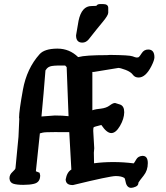

<svg xmlns="http://www.w3.org/2000/svg" viewBox="-20 -906 810 938"><path d="M482.9 -886.2Q508.8 -886.2 508.8 -867.2Q508.8 -867.2 508.8 -866.7V-843.8Q508.8 -831.1 481.2 -798.1Q453.6 -765.1 413.1 -713.4Q399.9 -697.8 382.3 -697.8Q351.6 -697.8 351.6 -732.9V-733.4Q356.9 -768.6 363.8 -804.7Q378.9 -876.5 426.8 -876.5Q426.8 -876.5 427.2 -876.5Q443.8 -876.5 450.7 -877.4Q455.6 -886.2 469.7 -886.2ZM263.7 -585.9Q225.1 -585 218.3 -578.1H216.8Q209.5 -573.7 202.1 -562Q193.4 -449.2 182.6 -336.9L248 -341.8Q284.2 -341.8 314.9 -338.4Q309.6 -458 305.7 -578.1L298.3 -585.9ZM439.5 -108.4Q484.4 -114.3 533.9 -114.3Q583.5 -114.3 633.3 -107.9Q637.2 -112.3 645.8 -127.4Q654.3 -142.6 674.8 -144.5H676.8Q702.1 -144.5 702.1 -108.9Q702.1 -73.2 681.6 -47.9Q661.1 -22.5 656.2 -13.7V-12.7Q656.2 0 643.1 5.9Q629.9 11.7 620.4 11.7Q610.8 11.7 603.8 4.6Q596.7 -2.4 593.8 -17.3Q590.8 -32.2 588.4 -36.1Q573.7 -45.9 545.4 -45.9Q517.1 -45.9 336.9 -2H334Q301.8 -2 300.8 -29.3Q307.1 -65.4 328.6 -77.6Q322.8 -168.9 318.4 -260.3Q296.9 -260.7 248 -260.7Q199.2 -260.7 189 -258.1Q178.7 -255.4 174.8 -254.4Q165.5 -161.6 155.3 -69.3L173.3 -62L176.3 -49.3V-48.8Q176.3 -14.6 145 -7.8Q125 -2.9 93.8 -2.9Q62.5 -2.9 45.4 -8.3Q28.3 -13.7 26.4 -33.2V-36.1Q26.4 -52.7 41 -65.9Q55.7 -79.1 55.7 -85V-85.4L70.3 -237.3L74.2 -325.7L73.2 -330.6V-332Q73.2 -364.3 92 -467.8Q110.8 -571.3 173.3 -641.1Q197.3 -668 259.3 -668.5H260.7Q319.3 -668.5 361.8 -627L363.3 -627.4H363.8Q397 -636.7 502.9 -636.7L517.1 -637.7H517.6Q612.3 -636.7 627.4 -630.9Q642.6 -625 647.5 -625Q652.3 -625 657.2 -626.5Q661.1 -628.4 672.4 -646.2Q683.6 -664.1 704.1 -664.1Q734.4 -664.1 734.4 -626Q734.4 -612.3 719.7 -583Q691.4 -527.3 657.2 -527.3Q638.7 -527.3 628.9 -541Q619.1 -554.7 593.8 -564.5Q567.4 -574.2 558.6 -574.2L439.5 -554.7H431.2V-367.2Q433.6 -367.7 439.5 -369.9Q445.3 -372.1 472.4 -375.2Q499.5 -378.4 515.6 -390.6Q531.7 -402.8 541.5 -402.8H542.5L565.9 -395.5Q586.9 -388.7 586.9 -357.9V-357.4Q586.4 -325.7 566.2 -290.8Q545.9 -255.9 523.7 -255.9Q501.5 -255.9 475.1 -295.4Q440.9 -287.1 437.5 -284.2Q435.5 -280.8 435.5 -266.6L440.4 -181.6L438.5 -160.2Z"/></svg>

Font: Drukaatie burti
Style: Demi
Weight: 600
Version: Version 0.14